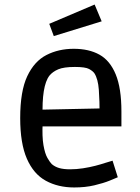

<svg xmlns="http://www.w3.org/2000/svg" viewBox="-20 -812 617 846"><path d="M307 14Q236 14 182 -15.5Q128 -45 98.5 -112.5Q69 -180 69 -292Q69 -410 100 -476Q131 -542 184.5 -569.5Q238 -597 305 -597Q372 -597 418.5 -571Q465 -545 490 -484Q515 -423 515 -321V-255H124L168 -271Q165 -210 171.5 -172.5Q178 -135 189 -116Q200 -97 208 -89Q222 -77 241 -71.5Q260 -66 289 -66Q317 -66 346 -70.5Q375 -75 400 -81.5Q425 -88 444.5 -94.5Q464 -101 476 -104L499 -31Q490 -27 463 -16Q436 -5 396 4.5Q356 14 307 14ZM168 -294 124 -328 461 -335 419 -300Q419 -368 415.5 -416Q412 -464 396 -489Q389 -499 372.5 -508Q356 -517 310 -517Q261 -517 236.5 -506.5Q212 -496 198 -479Q163 -434 168 -294ZM217 -653 197 -707 397 -792 428 -718Z"/></svg>

Font: Ruda Medium
Style: Regular
Weight: 500
Version: Version 2.001